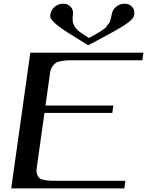

<svg xmlns="http://www.w3.org/2000/svg" viewBox="-20 -1041 812 1061"><path d="M772.5 -750 766.6 -708H391.6Q364.3 -708 351.1 -707.5Q337.9 -707 317.9 -703.6Q297.9 -700.2 288.1 -693.4Q278.3 -686.5 269 -672.9Q259.8 -659.2 256.8 -639.6L231.4 -458H606.4L600.6 -417H225.6L182.6 -110.4Q179.7 -90.8 185.1 -77.1Q190.4 -63.5 198.2 -56.6Q206.1 -49.8 225.1 -46.4Q244.1 -43 257.3 -42.5Q270.5 -42 297.9 -42H672.9L667 0H42L147.5 -750ZM471.7 -831.1Q474.6 -833 490.7 -841.8Q506.8 -850.6 510.3 -852.5Q513.7 -854.5 526.9 -862.3Q540 -870.1 543 -872.6Q545.9 -875 556.2 -882.3Q566.4 -889.6 568.8 -894.5Q571.3 -899.4 578.1 -907.2Q585 -915 587.4 -921.9Q589.8 -928.7 592.3 -938Q594.7 -947.3 596.7 -958Q600.6 -987.3 622.1 -1003.9Q643.6 -1020.5 668 -1020.5Q693.4 -1020.5 709.5 -1003.9Q725.6 -987.3 721.7 -958Q717.8 -934.6 670.4 -903.8Q623 -873 519.5 -818.4Q484.4 -800.8 466.8 -791Q450.2 -800.8 426.8 -815.9Q403.3 -831.1 389.2 -839.4Q375 -847.7 356 -859.9Q336.9 -872.1 326.2 -879.9Q315.4 -887.7 302.2 -897.5Q289.1 -907.2 281.7 -914.6Q274.4 -921.9 267.6 -929.7Q260.7 -937.5 258.8 -944.3Q256.8 -951.2 257.8 -958Q261.7 -987.3 282.7 -1003.9Q303.7 -1020.5 329.1 -1020.5Q353.5 -1020.5 370.1 -1003.9Q386.7 -987.3 382.8 -958Q380.9 -947.3 381.3 -938Q381.8 -928.7 382.3 -921.9Q382.8 -915 386.7 -907.2Q390.6 -899.4 392.6 -894.5Q394.5 -889.6 401.9 -882.3Q409.2 -875 411.6 -872.1Q414.1 -869.1 424.8 -861.8Q435.5 -854.5 438.5 -852.5Q441.4 -850.6 454.6 -841.8Q467.8 -833 471.7 -831.1Z"/></svg>

Font: okolaks
Style: BoldItalic
Weight: 600
Width: 8
Italic angle: -8°
Version: Version 000.6.0